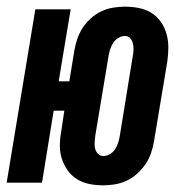

<svg xmlns="http://www.w3.org/2000/svg" viewBox="-37 -548 557 576"><path d="M273 8Q251 8 231 4Q211 0 194 -10.5Q177 -21 165.5 -37.5Q154 -54 148 -73.5Q142 -93 142.5 -114Q143 -135 147 -156L156 -216H124L89 0H-17L69 -520H175L139 -304H171L186 -396Q189 -414 195 -431.5Q201 -449 211 -464.5Q221 -480 235.5 -493Q250 -506 267 -514Q284 -522 302 -525Q320 -528 338 -528Q359 -528 379.5 -524Q400 -520 417 -509.5Q434 -499 445.5 -482.5Q457 -466 462.5 -446.5Q468 -427 468 -406Q468 -385 465 -364L425 -124Q422 -106 416 -88.5Q410 -71 399.5 -55.5Q389 -40 374.5 -27Q360 -14 343 -6Q326 2 308 5Q290 8 273 8ZM273 -80Q283 -80 292.5 -85.5Q302 -91 308 -100Q314 -109 317 -118.5Q320 -128 322 -138L361 -378Q363 -388 363.5 -397.5Q364 -407 362 -416.5Q360 -426 354 -433Q348 -440 338 -440Q328 -440 318.5 -434.5Q309 -429 303 -420Q297 -411 294 -401.5Q291 -392 289 -382L249 -142Q248 -132 247 -122.5Q246 -113 248 -103.5Q250 -94 256.5 -87Q263 -80 273 -80Z"/></svg>

Font: Iosevka Extrabold Oblique
Style: Regular
Weight: 800
Italic angle: -9°
Monospace: yes
Designer: Belleve Invis
Foundry: Belleve Invis
Version: Version 32.5.0; ttfautohint (v1.8.4)